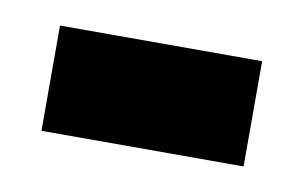

<svg xmlns="http://www.w3.org/2000/svg" viewBox="-31 -374 321 203"><g transform="rotate(10 129.5 -272.5)"><path d="M21 -216V-329H238V-216Z"/></g></svg>

Font: Noto Serif ExtraCondensed Black
Style: Regular
Weight: 900
Width: 2
Designer: Monotype Design Team
Foundry: Monotype Imaging Inc.
Version: Version 2.015; ttfautohint (v1.8.4.7-5d5b)